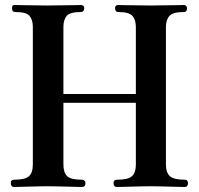

<svg xmlns="http://www.w3.org/2000/svg" viewBox="-20 -746 793 766"><path d="M36 0Q23 0 23 -16Q23 -29 36 -29Q79 -29 95 -42.5Q111 -56 111 -90V-638Q111 -667 98 -682.5Q85 -698 42 -698Q28 -698 28 -712Q28 -723 31.5 -724.5Q35 -726 42 -726Q46 -726 61.5 -725.5Q77 -725 97.5 -725Q118 -725 137.5 -724.5Q157 -724 169 -724Q181 -724 201.5 -724.5Q222 -725 243.5 -725Q265 -725 281.5 -725.5Q298 -726 302 -726Q316 -726 316 -714Q316 -698 302 -698Q259 -698 246 -682.5Q233 -667 233 -638V-371H522V-638Q522 -667 508.5 -682.5Q495 -698 452 -698Q439 -698 439 -714Q439 -726 452 -726Q456 -726 471.5 -725.5Q487 -725 508 -725Q529 -725 548.5 -724.5Q568 -724 580 -724Q592 -724 612.5 -724.5Q633 -725 654.5 -725Q676 -725 692.5 -725.5Q709 -726 713 -726Q726 -726 726 -712Q726 -698 713 -698Q670 -698 656 -682.5Q642 -667 642 -638V-90Q642 -57 658 -43Q674 -29 717 -29Q724 -29 727 -25Q730 -21 730 -16Q730 0 717 0Q712 0 694.5 -0.5Q677 -1 655 -1.5Q633 -2 612.5 -2.5Q592 -3 580 -3Q568 -3 548.5 -2.5Q529 -2 507.5 -1.5Q486 -1 469 -0.5Q452 0 447 0Q433 0 433 -16Q433 -29 447 -29Q491 -29 506.5 -43Q522 -57 522 -90V-336H233V-90Q233 -58 247.5 -43.5Q262 -29 307 -29Q313 -29 317 -25Q321 -21 321 -16Q321 0 307 0Q302 0 285 -0.5Q268 -1 245.5 -1.5Q223 -2 202 -2.5Q181 -3 169 -3Q157 -3 137 -2.5Q117 -2 95.5 -1.5Q74 -1 57.5 -0.5Q41 0 36 0Z"/></svg>

Font: Zen Antique
Style: Regular
Weight: 400
Designer: Yoshimichi Ohira
Foundry: Positype
Version: Version 1.001